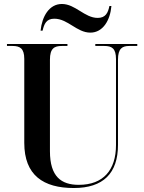

<svg xmlns="http://www.w3.org/2000/svg" viewBox="-20 -935 725 965"><path d="M434 -771C498 -771 534 -834 540 -905H530C523 -871 511 -845 471 -845C405 -845 359 -915 291 -915C227 -915 191 -852 184 -781H194C202 -814 212 -841 253 -841C321 -841 366 -771 434 -771ZM351 10C499 10 573 -64 573 -207V-635C573 -692 595 -704 630 -704H670V-714H459V-704H504C542 -704 563 -692 563 -638V-206C563 -80 499 -6 376 -6C288 -6 231 -47 231 -175V-635C231 -692 253 -704 291 -704H319V-714H15V-704H43C80 -704 102 -692 102 -639V-217C102 -54 198 10 351 10Z"/></svg>

Font: Noto Serif Display SemiCondensed SemiBold
Style: Regular
Weight: 600
Width: 4
Designer: Monotype Design Team
Foundry: Monotype Imaging Inc.
Version: Version 2.009